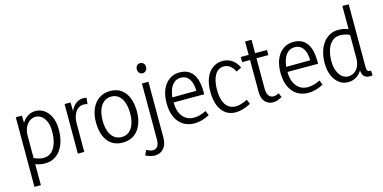

<svg xmlns="http://www.w3.org/2000/svg" viewBox="-93 -1359 4262 2135"><g transform="rotate(-15 2038.0 -291.5)"><path d="M88 232V-569H158L162 -421L131 -420Q158 -501 206 -540.5Q254 -580 316 -580Q371 -580 416.5 -548Q462 -516 488.5 -456.5Q515 -397 515 -312Q515 -216 485.5 -143Q456 -70 401.5 -29.5Q347 11 274 11Q226 11 179 -3.5Q132 -18 96 -39L159 -81Q186 -68 216.5 -60Q247 -52 270 -52Q324 -52 361.5 -84.5Q399 -117 418.5 -176Q438 -235 438 -311Q438 -382 418 -427.5Q398 -473 366.5 -495.5Q335 -518 300 -518Q265 -518 233.5 -496.5Q202 -475 182 -433.5Q162 -392 162 -332V232Z M650 0V-571H719L722 -416H703Q720 -492 763.5 -536Q807 -580 867 -580Q877 -580 886 -578.5Q895 -577 904 -574L896 -504Q873 -511 852 -511Q814 -511 785 -487.5Q756 -464 740 -422Q724 -380 724 -326V0Z M1328 -283Q1328 -353 1310 -405.5Q1292 -458 1257.5 -487.5Q1223 -517 1172 -517Q1121 -517 1085 -487.5Q1049 -458 1030 -405Q1011 -352 1011 -284Q1011 -215 1029 -162.5Q1047 -110 1083 -81Q1119 -52 1169 -52Q1221 -52 1256.5 -81Q1292 -110 1310 -162.5Q1328 -215 1328 -283ZM1406 -284Q1406 -197 1378 -130.5Q1350 -64 1297 -26.5Q1244 11 1167 11Q1089 11 1037 -26.5Q985 -64 959.5 -130.5Q934 -197 934 -283Q934 -369 962.5 -436Q991 -503 1045 -541.5Q1099 -580 1174 -580Q1253 -580 1304 -541.5Q1355 -503 1380.5 -437Q1406 -371 1406 -284Z M1475 242Q1451 242 1424 235Q1397 228 1368 213L1395 156Q1414 167 1432.5 173.5Q1451 180 1467 180Q1503 180 1521.5 152.5Q1540 125 1540 75V-569H1615V73Q1615 153 1576 197.5Q1537 242 1475 242ZM1578 -677Q1555 -677 1540.5 -693Q1526 -709 1526 -736Q1526 -762 1540.5 -777.5Q1555 -793 1578 -793Q1601 -793 1616.5 -777.5Q1632 -762 1632 -736Q1632 -709 1616.5 -693Q1601 -677 1578 -677Z M1992 11Q1919 11 1864 -23.5Q1809 -58 1778.5 -124.5Q1748 -191 1748 -287Q1748 -376 1776 -441.5Q1804 -507 1855 -543.5Q1906 -580 1973 -580Q2047 -580 2092.5 -545Q2138 -510 2158 -447.5Q2178 -385 2178 -302V-274H1789L1790 -332L2103 -334Q2103 -369 2096.5 -402Q2090 -435 2074.5 -461.5Q2059 -488 2034.5 -503.5Q2010 -519 1972 -519Q1903 -519 1864 -455.5Q1825 -392 1825 -284Q1825 -171 1873.5 -111.5Q1922 -52 2001 -52Q2037 -52 2071.5 -61.5Q2106 -71 2144 -90L2166 -37Q2122 -13 2077.5 -1Q2033 11 1992 11Z M2467 11Q2367 11 2309 -66.5Q2251 -144 2251 -286Q2251 -377 2278.5 -443Q2306 -509 2356 -544Q2406 -579 2471 -579Q2529 -579 2576 -547.5Q2623 -516 2652 -454L2591 -425Q2572 -467 2539.5 -492Q2507 -517 2470 -517Q2401 -517 2364.5 -454Q2328 -391 2328 -284Q2328 -170 2369.5 -111.5Q2411 -53 2483 -53Q2512 -53 2546 -62.5Q2580 -72 2619 -93L2642 -40Q2594 -14 2550 -1.5Q2506 11 2467 11Z M2898 11Q2840 11 2804.5 -28.5Q2769 -68 2769 -145V-723H2843V-159Q2843 -106 2863.5 -79Q2884 -52 2918 -52Q2932 -52 2947 -56.5Q2962 -61 2980 -70L3001 -22Q2973 -6 2947.5 2.5Q2922 11 2898 11ZM2678 -510V-569H2980V-510Z M3303 11Q3230 11 3175 -23.5Q3120 -58 3089.5 -124.5Q3059 -191 3059 -287Q3059 -376 3087 -441.5Q3115 -507 3166 -543.5Q3217 -580 3284 -580Q3358 -580 3403.5 -545Q3449 -510 3469 -447.5Q3489 -385 3489 -302V-274H3100L3101 -332L3414 -334Q3414 -369 3407.5 -402Q3401 -435 3385.5 -461.5Q3370 -488 3345.5 -503.5Q3321 -519 3283 -519Q3214 -519 3175 -455.5Q3136 -392 3136 -284Q3136 -171 3184.5 -111.5Q3233 -52 3312 -52Q3348 -52 3382.5 -61.5Q3417 -71 3455 -90L3477 -37Q3433 -13 3388.5 -1Q3344 11 3303 11Z M3989 -825V-109Q3989 -73 3999 -59Q4009 -45 4038 -49L4041 7Q4000 14 3972.5 4.5Q3945 -5 3932 -31Q3919 -57 3919 -102V-147H3948Q3924 -67 3874 -28Q3824 11 3762 11Q3704 11 3658.5 -23Q3613 -57 3587 -118Q3561 -179 3561 -261Q3561 -328 3577.5 -386.5Q3594 -445 3625 -488Q3656 -531 3700.5 -555.5Q3745 -580 3802 -580Q3848 -580 3890.5 -567Q3933 -554 3969 -533L3919 -490Q3892 -504 3861 -510.5Q3830 -517 3807 -517Q3753 -517 3715.5 -485Q3678 -453 3658.5 -395.5Q3639 -338 3639 -265Q3639 -196 3658.5 -148Q3678 -100 3709.5 -75.5Q3741 -51 3777 -51Q3814 -51 3845.5 -70Q3877 -89 3896.5 -128.5Q3916 -168 3916 -229V-825Z"/></g></svg>

Font: Yaldevi ExtraLight
Style: Regular
Weight: 400
Version: Version 1.100